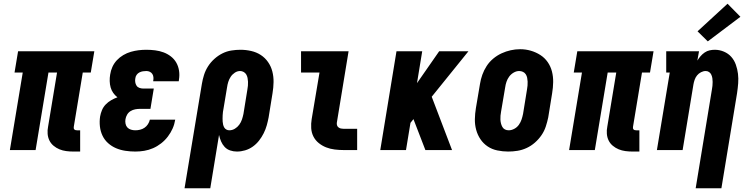

<svg xmlns="http://www.w3.org/2000/svg" viewBox="-20 -805 4040 1030"><path d="M374 8Q354 8 335 5.5Q316 3 299 -4Q282 -11 267.5 -23Q253 -35 245 -51.5Q237 -68 235.5 -87.5Q234 -107 238 -126L286 -416H240L171 0H33L102 -416H58L77 -530H486L467 -416H424L376 -126Q375 -122 375.5 -118Q376 -114 378.5 -111Q381 -108 385 -107Q389 -106 393 -106H410V8Z M706 8Q679 8 652.5 4Q626 0 602.5 -10Q579 -20 560 -37Q541 -54 530 -77Q519 -100 516 -126.5Q513 -153 517 -180Q520 -197 527 -214Q534 -231 547 -244.5Q560 -258 576.5 -267.5Q593 -277 610 -283Q597 -293 587.5 -306.5Q578 -320 573.5 -336Q569 -352 568.5 -370Q568 -388 571 -405Q574 -426 583 -446Q592 -466 607 -482Q622 -498 641.5 -509.5Q661 -521 682 -527Q703 -533 723.5 -535.5Q744 -538 765 -538Q789 -538 812.5 -535Q836 -532 857.5 -524Q879 -516 897 -502Q915 -488 926 -468.5Q937 -449 940.5 -425.5Q944 -402 940 -378Q940 -376 939.5 -373.5Q939 -371 939 -369H802Q802 -370 802 -370.5Q802 -371 802 -372Q804 -381 803 -391Q802 -401 797 -408.5Q792 -416 783.5 -420Q775 -424 765 -424Q756 -424 746.5 -422.5Q737 -421 728 -416.5Q719 -412 713 -403.5Q707 -395 706 -385Q704 -375 705.5 -364.5Q707 -354 712.5 -345.5Q718 -337 728 -333.5Q738 -330 748 -330H805L787 -221H730Q718 -221 705 -218.5Q692 -216 680.5 -209Q669 -202 662 -190Q655 -178 653 -165Q651 -153 653.5 -141Q656 -129 663.5 -121Q671 -113 682.5 -109.5Q694 -106 706 -106Q718 -106 731 -109Q744 -112 755 -119.5Q766 -127 773.5 -138.5Q781 -150 784 -163H920Q916 -138 906 -115.5Q896 -93 880.5 -72.5Q865 -52 844.5 -36Q824 -20 801 -10Q778 0 754 4Q730 8 706 8Z M970 205 1063 -355Q1067 -379 1074.5 -403Q1082 -427 1096 -449Q1110 -471 1130 -489Q1150 -507 1173 -518.5Q1196 -530 1221 -534Q1246 -538 1270 -538Q1299 -538 1327.5 -531.5Q1356 -525 1379 -510Q1402 -495 1418 -472Q1434 -449 1441 -421.5Q1448 -394 1447.5 -364.5Q1447 -335 1442 -305L1421 -175Q1417 -154 1411 -132.5Q1405 -111 1394.5 -90Q1384 -69 1369.5 -50.5Q1355 -32 1336 -18.5Q1317 -5 1295 1.5Q1273 8 1251 8Q1232 8 1214.5 2Q1197 -4 1185 -17Q1173 -30 1166 -46.5Q1159 -63 1155 -81L1108 205ZM1210 -106Q1226 -106 1240 -114.5Q1254 -123 1263.5 -136Q1273 -149 1278 -164Q1283 -179 1286 -194L1307 -324Q1309 -335 1310 -345.5Q1311 -356 1310.5 -366.5Q1310 -377 1308 -387Q1306 -397 1301 -405.5Q1296 -414 1287 -419Q1278 -424 1268 -424Q1253 -424 1239.5 -415Q1226 -406 1217.5 -393Q1209 -380 1204.5 -365.5Q1200 -351 1198 -336L1179 -222Q1177 -213 1176 -204.5Q1175 -196 1174.5 -187Q1174 -178 1174 -169.5Q1174 -161 1174.5 -152.5Q1175 -144 1177 -136Q1179 -128 1183 -121Q1187 -114 1194.5 -110Q1202 -106 1210 -106Z M1824 0Q1800 0 1775.5 -3Q1751 -6 1729.5 -14.5Q1708 -23 1690 -37.5Q1672 -52 1661.5 -72.5Q1651 -93 1649.5 -117.5Q1648 -142 1652 -166L1694 -416H1595V-530H1850L1787 -147Q1786 -140 1788 -133Q1790 -126 1796 -121.5Q1802 -117 1809 -115.5Q1816 -114 1824 -114H1896V0Z M2020 0 2107 -530H2245L2217 -359L2336 -530H2493L2296 -286L2405 0H2262L2198 -166L2182 -146L2158 0Z M2706 8Q2677 8 2648 2Q2619 -4 2596 -19.5Q2573 -35 2557.5 -58Q2542 -81 2534.5 -108.5Q2527 -136 2527.5 -165.5Q2528 -195 2533 -225L2555 -355Q2559 -380 2567.5 -404Q2576 -428 2590.5 -450.5Q2605 -473 2626 -490.5Q2647 -508 2671 -519Q2695 -530 2720 -535.5Q2745 -541 2770 -541Q2800 -541 2827.5 -533Q2855 -525 2878.5 -510Q2902 -495 2918 -472Q2934 -449 2941 -421.5Q2948 -394 2947.5 -364.5Q2947 -335 2942 -305L2921 -175Q2916 -151 2908 -126.5Q2900 -102 2885 -80Q2870 -58 2849.5 -40Q2829 -22 2805 -11Q2781 0 2756 4Q2731 8 2706 8ZM2709 -106Q2724 -106 2739 -114Q2754 -122 2763.5 -135.5Q2773 -149 2778 -164Q2783 -179 2786 -194L2807 -324Q2809 -335 2810 -346Q2811 -357 2810.5 -367.5Q2810 -378 2808 -388Q2806 -398 2800.5 -406.5Q2795 -415 2785.5 -419.5Q2776 -424 2765 -424Q2750 -424 2735.5 -415.5Q2721 -407 2711.5 -394Q2702 -381 2697 -366Q2692 -351 2690 -336L2668 -206Q2666 -195 2665 -184.5Q2664 -174 2664.5 -163.5Q2665 -153 2667.5 -143Q2670 -133 2675 -124Q2680 -115 2689 -110.5Q2698 -106 2709 -106Z M3374 8Q3354 8 3335 5.5Q3316 3 3299 -4Q3282 -11 3267.5 -23Q3253 -35 3245 -51.5Q3237 -68 3235.5 -87.5Q3234 -107 3238 -126L3286 -416H3240L3171 0H3033L3102 -416H3058L3077 -530H3486L3467 -416H3424L3376 -126Q3375 -122 3375.5 -118Q3376 -114 3378.5 -111Q3381 -108 3385 -107Q3389 -106 3393 -106H3410V8Z M3712 205 3799 -324Q3801 -334 3802 -344.5Q3803 -355 3803 -365.5Q3803 -376 3801.5 -385.5Q3800 -395 3796 -404Q3792 -413 3784 -418.5Q3776 -424 3766 -424Q3753 -424 3740.5 -417.5Q3728 -411 3719.5 -400.5Q3711 -390 3706.5 -377Q3702 -364 3700 -352L3642 0H3504L3573 -416H3554V-530H3730L3721 -480Q3729 -493 3738.5 -504Q3748 -515 3760.5 -523.5Q3773 -532 3787 -535Q3801 -538 3814 -538Q3840 -538 3863.5 -528Q3887 -518 3903 -500Q3919 -482 3927.5 -458Q3936 -434 3939 -409Q3942 -384 3940 -358Q3938 -332 3934 -305L3850 205ZM3777 -583 3722 -637 3883 -785 3952 -715Z"/></svg>

Font: Iosevka Slab Heavy Oblique
Style: Regular
Weight: 900
Italic angle: -9°
Monospace: yes
Designer: Belleve Invis
Foundry: Belleve Invis
Version: Version 11.1.1; ttfautohint (v1.8.3)